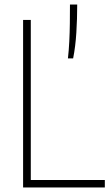

<svg xmlns="http://www.w3.org/2000/svg" viewBox="-20 -828 485 848"><path d="M82 0V-740H116V-33H443V0ZM280 -570Q284 -605 286 -644.5Q288 -684 288.5 -725.5Q289 -767 289 -808H321Q321 -744.5 317.2 -684Q313.5 -623.5 303 -570Z"/></svg>

Font: Encode Sans Condensed Thin
Style: Regular
Weight: 100
Width: 3
Designer: Multiple Designers
Foundry: Impallari Type
Version: Version 3.002